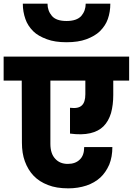

<svg xmlns="http://www.w3.org/2000/svg" viewBox="-37 -1050 727 1051"><path d="M583 -529.8Q583 -476.1 570.8 -431.2Q557.1 -386.2 529.8 -358.9Q502 -331.1 457 -320.8Q411.1 -310.1 346.2 -318.8V-460Q392.1 -454.1 411.1 -473.1Q430.2 -490.7 430.2 -534.2V-608.9H238.8V-263.2Q238.8 -209 265.1 -181.2Q290.5 -152.8 334 -152.8Q376 -152.8 399.9 -176.8Q423.8 -199.2 423.8 -245.1H578.1Q578.1 -191.4 561 -148.9Q541.5 -105 512.2 -78.1Q480.5 -49.3 436 -34.2Q389.6 -19 336.9 -19Q271.5 -19 226.1 -37.1Q178.2 -55.2 147 -87.9Q116.2 -120.1 99.1 -167Q83 -210.9 83 -269L82 -608.9H-17.1V-740.2H669.9V-608.9H583ZM87.9 -1029.8H223.1Q223.1 -991.2 247.1 -962.9Q270.5 -935.1 327.1 -935.1Q383.3 -935.1 408.2 -962.9Q432.1 -991.2 432.1 -1029.8H566.9Q566.9 -984.4 553.2 -945.8Q541 -910.2 509.8 -878.9Q482.4 -852.5 435.1 -835Q391.1 -818.8 327.1 -818.8Q263.2 -818.8 220.2 -835Q170.9 -853 145 -878.9Q114.3 -909.7 102.1 -945.8Q87.9 -985.8 87.9 -1029.8Z"/></svg>

Font: PoppinsZ
Style: Bold
Weight: 700
Designer: Ninad Kale (Devanagari), Jonny Pinhorn (Latin)
Foundry: Indian Type Foundry
Version: Version 3.002;FEAKit 1.0